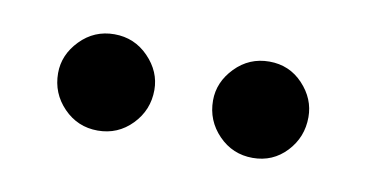

<svg xmlns="http://www.w3.org/2000/svg" viewBox="-30 -729 412 216"><g transform="rotate(10 176.0 -621.0)"><path d="M33 -622Q33 -643 49 -659.5Q65 -676 88 -676Q111 -676 127 -659.5Q143 -643 143 -622Q143 -599 127 -582.5Q111 -566 88 -566Q65 -566 49 -582.5Q33 -599 33 -622ZM210 -622Q210 -643 226 -659.5Q242 -676 265 -676Q288 -676 303.5 -659.5Q319 -643 319 -622Q319 -599 303.5 -582.5Q288 -566 265 -566Q242 -566 226 -582.5Q210 -599 210 -622Z"/></g></svg>

Font: Mukta Medium
Style: Regular
Weight: 500
Designer: Girish Dalvi and Yashodeep Gholap
Foundry: Ek Type
Version: Version 2.538;PS 1.002;hotconv 16.6.51;makeotf.lib2.5.65220;